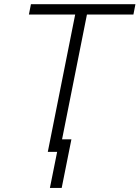

<svg xmlns="http://www.w3.org/2000/svg" viewBox="-20 -731 672 924"><path d="M622.1 -661.1H398.4L266.6 0H210L341.8 -661.1H119.1L128.9 -710.9H631.8ZM276.9 173.3H220.2L267.1 -60.5H323.7Z"/></svg>

Font: Franko
Style: Light Italic
Weight: 300
Designer: Google
Version: Version 1.200310; 2013